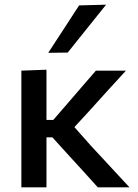

<svg xmlns="http://www.w3.org/2000/svg" viewBox="-20 -798 588 818"><path d="M71 0V-497L178 -501V-287H207L271 -361Q300 -395 329.8 -429.2Q359.5 -463.5 388.5 -497H516.5Q476 -453 436 -409Q396 -365 356.5 -321L297 -256.5L367 -177.5Q408 -133 449.5 -88.5Q491 -44 531.5 0H396.5Q367 -33 337.2 -65.8Q307.5 -98.5 278 -130.5L203 -213H178V0ZM185.5 -573Q218.5 -623.5 251.5 -674.2Q284.5 -725 317 -775L432 -778Q390 -725.5 349.2 -674.8Q308.5 -624 268.5 -574Z"/></svg>

Font: Commissioner Medium
Style: Regular
Weight: 500
Designer: Kostas Bartsokas
Foundry: Kostas Bartsokas
Version: Version 1.000; ttfautohint (v1.8.3)